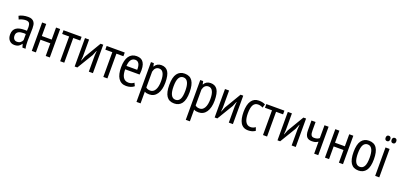

<svg xmlns="http://www.w3.org/2000/svg" viewBox="21 -1837 6611 3173"><g transform="rotate(20 3326.5 -250.5)"><path d="M54 -470Q83 -488 124.5 -498Q166 -508 212 -508Q254 -508 279.5 -495.5Q305 -483 319.5 -461.5Q334 -440 338.5 -412.5Q343 -385 343 -355Q343 -295 340.5 -238Q338 -181 338 -130Q338 -92 340.5 -59.5Q343 -27 350 2H295L278 -57H274Q259 -31 230 -12Q201 7 152 7Q98 7 63.5 -30.5Q29 -68 29 -134Q29 -177 43.5 -206Q58 -235 84.5 -253Q111 -271 147.5 -278.5Q184 -286 229 -286Q239 -286 249 -286Q259 -286 270 -285Q273 -316 273 -340Q273 -397 256 -420Q239 -443 194 -443Q166 -443 133 -434.5Q100 -426 78 -413ZM271 -228Q261 -229 251 -229.5Q241 -230 231 -230Q207 -230 184 -226Q161 -222 143 -212Q125 -202 114.5 -185Q104 -168 104 -142Q104 -102 123.5 -80Q143 -58 174 -58Q216 -58 239 -78Q262 -98 271 -122Z M704 -223H531V0H459V-500H531V-288H704V-500H776V0H704Z M1153 -435H1030V0H958V-435H835V-500H1153Z M1462 -288 1468 -364H1464L1429 -280L1260 0H1213V-500H1285V-203L1279 -130H1283L1316 -212L1487 -500H1534V0H1462Z M1912 -435H1789V0H1717V-435H1594V-500H1912Z M2259 -34Q2235 -12 2198 0Q2161 12 2120 12Q2073 12 2038.5 -6.5Q2004 -25 1981.5 -59.5Q1959 -94 1948.5 -142Q1938 -190 1938 -250Q1938 -378 1985 -445Q2032 -512 2118 -512Q2146 -512 2173.5 -505Q2201 -498 2223 -477Q2245 -456 2258.5 -418Q2272 -380 2272 -319Q2272 -302 2270.5 -282.5Q2269 -263 2267 -242H2013Q2013 -199 2020 -164Q2027 -129 2042 -104.5Q2057 -80 2080.5 -66.5Q2104 -53 2139 -53Q2166 -53 2192.5 -63Q2219 -73 2233 -87ZM2203 -302Q2205 -377 2182 -412Q2159 -447 2119 -447Q2073 -447 2046 -412Q2019 -377 2014 -302Z M2373 -500H2424L2435 -446H2439Q2476 -512 2555 -512Q2634 -512 2673.5 -453Q2713 -394 2713 -260Q2713 -197 2700 -146.5Q2687 -96 2663 -60.5Q2639 -25 2604.5 -6.5Q2570 12 2528 12Q2499 12 2482 8.5Q2465 5 2445 -6V200H2373ZM2445 -79Q2459 -67 2476.5 -60Q2494 -53 2523 -53Q2576 -53 2607 -107Q2638 -161 2638 -261Q2638 -303 2632.5 -337Q2627 -371 2615 -395.5Q2603 -420 2584.5 -433.5Q2566 -447 2539 -447Q2466 -447 2445 -358Z M2786 -250Q2786 -385 2832.5 -448.5Q2879 -512 2965 -512Q3057 -512 3100.5 -447Q3144 -382 3144 -250Q3144 -114 3097 -51Q3050 12 2965 12Q2873 12 2829.5 -53Q2786 -118 2786 -250ZM2861 -250Q2861 -206 2866.5 -170Q2872 -134 2884.5 -108Q2897 -82 2917 -67.5Q2937 -53 2965 -53Q3017 -53 3043 -99.5Q3069 -146 3069 -250Q3069 -293 3063.5 -329.5Q3058 -366 3045.5 -392Q3033 -418 3013 -432.5Q2993 -447 2965 -447Q2914 -447 2887.5 -400Q2861 -353 2861 -250Z M3240 -500H3291L3302 -446H3306Q3343 -512 3422 -512Q3501 -512 3540.5 -453Q3580 -394 3580 -260Q3580 -197 3567 -146.5Q3554 -96 3530 -60.5Q3506 -25 3471.5 -6.5Q3437 12 3395 12Q3366 12 3349 8.5Q3332 5 3312 -6V200H3240ZM3312 -79Q3326 -67 3343.5 -60Q3361 -53 3390 -53Q3443 -53 3474 -107Q3505 -161 3505 -261Q3505 -303 3499.5 -337Q3494 -371 3482 -395.5Q3470 -420 3451.5 -433.5Q3433 -447 3406 -447Q3333 -447 3312 -358Z M3924 -288 3930 -364H3926L3891 -280L3722 0H3675V-500H3747V-203L3741 -130H3745L3778 -212L3949 -500H3996V0H3924Z M4390 -25Q4365 -6 4333 3Q4301 12 4266 12Q4218 12 4185 -6.5Q4152 -25 4131.5 -59.5Q4111 -94 4101.5 -142.5Q4092 -191 4092 -250Q4092 -378 4137.5 -445Q4183 -512 4268 -512Q4307 -512 4335 -505Q4363 -498 4383 -487L4363 -424Q4323 -447 4276 -447Q4222 -447 4194.5 -399.5Q4167 -352 4167 -250Q4167 -209 4173 -173Q4179 -137 4193 -110.5Q4207 -84 4229 -68.5Q4251 -53 4284 -53Q4310 -53 4332.5 -62Q4355 -71 4369 -83Z M4720 -435H4597V0H4525V-435H4402V-500H4720Z M5029 -288 5035 -364H5031L4996 -280L4827 0H4780V-500H4852V-203L4846 -130H4850L4883 -212L5054 -500H5101V0H5029Z M5268 -500V-354Q5268 -329 5270.5 -309Q5273 -289 5280 -274.5Q5287 -260 5300 -252.5Q5313 -245 5334 -245Q5369 -245 5391 -254Q5413 -263 5425 -274V-500H5497V0H5425V-210Q5413 -201 5387.5 -190.5Q5362 -180 5319 -180Q5290 -180 5267 -187.5Q5244 -195 5228.5 -212Q5213 -229 5204.5 -258Q5196 -287 5196 -331V-500Z M5860 -223H5687V0H5615V-500H5687V-288H5860V-500H5932V0H5860Z M6027 -250Q6027 -385 6073.5 -448.5Q6120 -512 6206 -512Q6298 -512 6341.5 -447Q6385 -382 6385 -250Q6385 -114 6338 -51Q6291 12 6206 12Q6114 12 6070.5 -53Q6027 -118 6027 -250ZM6102 -250Q6102 -206 6107.5 -170Q6113 -134 6125.5 -108Q6138 -82 6158 -67.5Q6178 -53 6206 -53Q6258 -53 6284 -99.5Q6310 -146 6310 -250Q6310 -293 6304.5 -329.5Q6299 -366 6286.5 -392Q6274 -418 6254 -432.5Q6234 -447 6206 -447Q6155 -447 6128.5 -400Q6102 -353 6102 -250Z M6444 -653Q6444 -676 6454.5 -688.5Q6465 -701 6485 -701Q6505 -701 6515.5 -688.5Q6526 -676 6526 -653Q6526 -632 6515.5 -619Q6505 -606 6485 -606Q6465 -606 6454.5 -619Q6444 -632 6444 -653ZM6549 -653Q6549 -676 6559.5 -688.5Q6570 -701 6590 -701Q6610 -701 6620.5 -688.5Q6631 -676 6631 -653Q6631 -632 6620.5 -619Q6610 -606 6590 -606Q6570 -606 6559.5 -619Q6549 -632 6549 -653ZM6498 -500H6570V0H6498Z"/></g></svg>

Font: PT Sans Narrow
Style: Regular
Weight: 400
Width: 3
Designer: A.Korolkova, O.Umpeleva, V.Yefimov
Foundry: ParaType Ltd
Version: Version 2.003W OFL